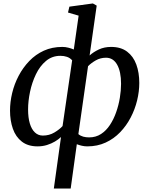

<svg xmlns="http://www.w3.org/2000/svg" viewBox="-20 -837 863 1111"><path d="M291.5 254 333 -44Q318.5 -30.5 298 -18.2Q277.5 -6 252 2Q226.5 10 197.5 10Q142 10 106.5 -17.5Q71 -45 54.5 -92Q38 -139 38 -197.5Q38 -247 50.5 -299Q63 -351 88 -398.5Q113 -446 149.5 -484Q186 -522 233.8 -543.8Q281.5 -565.5 340.5 -565.5Q358 -565.5 375 -561.2Q392 -557 407 -550.5L435 -746.5L373.5 -764.5L381.5 -798.5L517.5 -817L539.5 -804.5L498.5 -516Q520.5 -536 552 -550.8Q583.5 -565.5 623 -565.5Q679.5 -565.5 715.5 -538.2Q751.5 -511 768.8 -463.8Q786 -416.5 786 -357Q786 -308 773.5 -256.2Q761 -204.5 736.2 -157Q711.5 -109.5 675.2 -71.8Q639 -34 591.2 -12Q543.5 10 485 10Q469.5 10 454 6.5Q438.5 3 424.5 -2.5L389 254ZM342 -107.5 397.5 -488Q384.5 -502.5 367.2 -508.2Q350 -514 329.5 -514Q281.5 -514 246 -484.2Q210.5 -454.5 187.8 -407Q165 -359.5 153.8 -305.8Q142.5 -252 142.5 -203.5Q142.5 -156.5 152.5 -122.8Q162.5 -89 181.8 -70.8Q201 -52.5 228 -52.5Q265 -52.5 295 -70.5Q325 -88.5 342 -107.5ZM489.5 -454 433.5 -61Q446 -50.5 461.8 -46.2Q477.5 -42 495.5 -42Q534.5 -42 564.5 -61.5Q594.5 -81 616.2 -114Q638 -147 652.2 -187.8Q666.5 -228.5 673.5 -271.2Q680.5 -314 680.5 -352Q680.5 -422.5 657.8 -462.8Q635 -503 593.5 -503Q561 -503 534 -487.5Q507 -472 489.5 -454Z"/></svg>

Font: Merriweather 24pt
Style: Italic
Weight: 400
Italic angle: -7.8°
Designer: Eben Sorkin
Foundry: Eben Sorkin
Version: Version 2.101